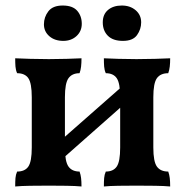

<svg xmlns="http://www.w3.org/2000/svg" viewBox="-20 -672 670 695"><path d="M356 3Q356 -15 357 -27.5Q358 -40 363 -51Q390 -51 402.5 -69Q415 -87 415 -138V-320Q415 -371 402.5 -389Q390 -407 363 -407Q358 -418 357 -431Q356 -444 356 -461Q377 -460 408.5 -459Q440 -458 474 -458Q509 -458 541.5 -459Q574 -460 596 -461Q596 -444 594.5 -431Q593 -418 589 -407Q561 -407 548 -389Q535 -371 535 -320V-138Q535 -87 548 -69Q561 -51 589 -51Q593 -40 594.5 -27.5Q596 -15 596 3Q574 1 541.5 0.5Q509 0 474 0Q440 0 408.5 0.5Q377 1 356 3ZM35 3Q35 -15 36 -27.5Q37 -40 42 -51Q70 -51 82.5 -69Q95 -87 95 -138V-320Q95 -371 82.5 -389Q70 -407 42 -407Q37 -418 36 -431Q35 -444 35 -461Q57 -460 89.5 -459Q122 -458 157 -458Q190 -458 221.5 -459Q253 -460 275 -461Q275 -444 273.5 -431Q272 -418 268 -407Q241 -407 228 -389Q215 -371 215 -320V-138Q215 -87 228 -69Q241 -51 268 -51Q272 -40 273.5 -27.5Q275 -15 275 3Q253 1 221.5 0.5Q190 0 157 0Q122 0 89.5 0.5Q57 1 35 3ZM191 -84V-156L440 -375V-304ZM425 -524Q389 -524 370.5 -542.5Q352 -561 352 -591Q352 -620 371 -636Q390 -652 421 -652Q451 -652 471 -635Q491 -618 491 -591Q491 -566 476 -545Q461 -524 425 -524ZM209 -524Q178 -524 158.5 -541Q139 -558 139 -584Q139 -610 155 -631Q171 -652 207 -652Q243 -652 259.5 -633Q276 -614 276 -586Q276 -559 257 -541.5Q238 -524 209 -524Z"/></svg>

Font: Vollkorn SemiBold
Style: Regular
Weight: 600
Designer: Friedrich Althausen
Foundry: Friedrich Althausen
Version: Version 5.000